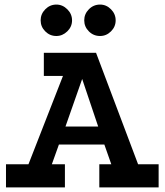

<svg xmlns="http://www.w3.org/2000/svg" viewBox="-20 -820 720 840"><path d="M6.2 0V-101.2H104.5L255.5 -487.8H171.8V-589H400.2L584.2 -101.2H674V0H414.5V-101.2H467L436.5 -187.8H237.8L206.8 -101.2H264V0ZM266.5 -266.5H409.5L339.5 -474.5ZM417.8 -800Q445.2 -800 465.6 -779.4Q486 -758.8 486 -730.9Q486 -703 465.6 -682.8Q445.2 -662.5 417.8 -662.5Q389 -662.5 368.8 -682.8Q348.5 -703 348.5 -731.2Q348.5 -758.8 368.8 -779.4Q389 -800 417.8 -800ZM226.7 -800Q253.8 -800 274.5 -779.4Q295.2 -758.8 295.2 -730.9Q295.2 -703 274.4 -682.8Q253.5 -662.5 226.5 -662.5Q198.2 -662.5 178 -682.8Q157.8 -703 157.8 -731.2Q157.8 -758.8 178.1 -779.4Q198.4 -800 226.7 -800Z"/></svg>

Font: Podkova VF Beta
Style: Regular
Weight: 400
Designer: Ilya Yudin
Foundry: Cyreal (www.cyreal.org)
Version: Version 2.100